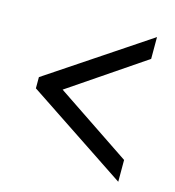

<svg xmlns="http://www.w3.org/2000/svg" viewBox="-82 -681 590 646"><g transform="rotate(15 212.5 -358.0)"><path d="M387 -106 38 -338V-377L387 -610V-534L126 -357L387 -182Z"/></g></svg>

Font: Noto Serif Hebrew ExtraCondensed
Style: Bold
Weight: 700
Width: 2
Designer: Monotype Design Team
Foundry: Monotype Imaging Inc.
Version: Version 2.004; ttfautohint (v1.8.4.7-5d5b)